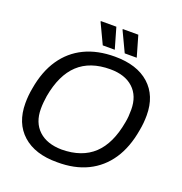

<svg xmlns="http://www.w3.org/2000/svg" viewBox="-152 -1000 1083 1142"><g transform="rotate(20 389.0 -429.0)"><path d="M334 10Q194 11 115.5 -59.5Q37 -130 37 -256Q37 -305 46 -352Q65 -465 117.5 -542Q170 -619 252 -658.5Q334 -698 444 -698Q584 -698 662 -628Q740 -558 740 -434Q740 -384 731 -338Q712 -224 660 -146.5Q608 -69 526 -29Q444 11 334 10ZM334 -70Q461 -71 535.5 -140.5Q610 -210 635 -352Q639 -372 640.5 -392Q642 -412 642 -434Q642 -521 589.5 -569.5Q537 -618 444 -618Q316 -618 241.5 -548.5Q167 -479 142 -338Q139 -319 137 -298Q135 -277 135 -256Q135 -169 187.5 -120Q240 -71 334 -70ZM491 -736 430 -865 432 -868H529L567 -736ZM352 -736 291 -865 293 -868H390L428 -736Z"/></g></svg>

Font: Archivo VF Beta
Style: Italic
Weight: 400
Italic angle: -10°
Designer: Hector Gatti
Foundry: Omnibus-Type
Version: Version 1.002